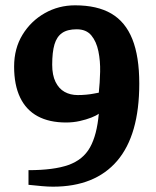

<svg xmlns="http://www.w3.org/2000/svg" viewBox="-20 -687 585 721"><path d="M179 14Q160 14 138 12Q116 10 87 7V-48Q182 -48 237 -67.5Q292 -87 318 -133.5Q344 -180 351 -260Q342 -253 323 -245.5Q304 -238 279.5 -232.5Q255 -227 228 -227Q165 -227 121.5 -250.5Q78 -274 55.5 -321Q33 -368 33 -437Q33 -505 64.5 -556.5Q96 -608 148 -637.5Q200 -667 262 -667Q345 -667 398 -636Q451 -605 477 -540Q503 -475 503 -373Q503 -180 420 -83Q337 14 179 14ZM272 -330Q288 -330 304 -331.5Q320 -333 332.5 -335.5Q345 -338 351 -339Q355 -376 356 -417Q357 -458 349.5 -494.5Q342 -531 323 -554Q304 -577 268 -577Q233 -577 213 -563Q193 -549 184.5 -520Q176 -491 176 -444Q176 -405 188.5 -379.5Q201 -354 222.5 -342Q244 -330 272 -330Z"/></svg>

Font: Faustina
Style: Bold
Weight: 700
Designer: Alfonso Garcia
Foundry: http://www.omnibus-type.com
Version: Version 1.200